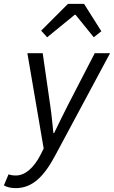

<svg xmlns="http://www.w3.org/2000/svg" viewBox="-82 -760 587 989"><path d="M-1 209C86 209 146 148 205 36L485 -486H406L266 -215C243 -171 219 -119 197 -75H193C188 -118 184 -171 177 -215L138 -486H59L143 5L127 37C93 103 49 144 -1 144C-15 144 -27 142 -38 138L-62 195C-45 205 -23 209 -1 209ZM161 -568 303 -684H307L401 -568L440 -599L351 -740H268L130 -602Z"/></svg>

Font: Source Sans Pro
Style: Italic
Weight: 400
Italic angle: -11°
Designer: Paul D. Hunt
Foundry: Adobe Systems Incorporated
Version: Version 3.006;hotconv 1.0.111;makeotfexe 2.5.65597